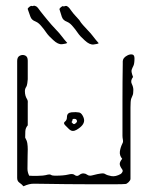

<svg xmlns="http://www.w3.org/2000/svg" viewBox="-20 -644 530 671"><path d="M62 7Q56 0 48 -5.5Q40 -11 40 -22V-431Q40 -445 49.5 -449.5Q59 -454 68 -450Q77 -446 77 -432V-367Q77 -363 75.5 -353.5Q74 -344 72 -341Q67 -334 67 -325.5Q67 -317 69 -310Q71 -303 74.5 -297.5Q78 -292 77 -284V-206Q69 -197 68.5 -185Q68 -173 68 -163Q74 -153 75.5 -143Q77 -133 77 -122Q77 -116 76.5 -100Q76 -84 76 -54Q76 -42 82 -30Q92 -29 112.5 -29.5Q133 -30 140 -32Q154 -36 158 -33Q162 -30 172 -30Q203 -30 218.5 -34Q234 -38 240 -33Q249 -26 256.5 -32Q264 -38 271 -38Q278 -38 283.5 -34Q289 -30 295 -30Q299 -30 310 -33Q321 -36 332 -37.5Q343 -39 347 -36Q355 -31 369.5 -28.5Q384 -26 402 -36Q406 -39 408 -43.5Q410 -48 407 -52Q399 -63 398.5 -70.5Q398 -78 407 -89Q397 -101 399 -115Q401 -129 408 -143Q411 -148 409.5 -155.5Q408 -163 408 -170Q408 -229 408 -295Q408 -361 409 -420Q409 -425 409 -430Q409 -435 413 -441Q418 -447 426.5 -451Q435 -455 442.5 -453.5Q450 -452 450 -440Q450 -421 446 -413.5Q442 -406 440 -399.5Q438 -393 445 -375Q435 -362 440.5 -351Q446 -340 446 -330Q446 -316 443.5 -311Q441 -306 438.5 -299Q436 -292 436 -268Q436 -261 436 -234.5Q436 -208 436 -173Q436 -138 436 -103.5Q436 -69 436 -45Q436 -21 436 -19Q436 -14 429.5 -7.5Q423 -1 418 -1Q410 0 377.5 0Q345 0 301 0Q257 0 213 -0.5Q169 -1 137 -1.5Q105 -2 98 -2Q90 -2 81.5 0Q73 2 62 7ZM222 -192 208 -206Q200 -214 207 -219Q214 -224 214 -235Q214 -250 230 -251.5Q246 -253 256 -251Q263 -250 268.5 -240.5Q274 -231 274 -223Q274 -215 268 -207Q261 -198 247 -190Q233 -182 222 -192ZM235 -212Q238 -209 242 -211.5Q246 -214 247 -216Q249 -217 249 -220Q249 -226 244 -228Q241 -229 237 -228.5Q233 -228 233 -224Q233 -220 231 -219Q229 -218 231 -216ZM215 -494Q211 -491 197 -489.5Q183 -488 166 -504Q150 -518 141.5 -530.5Q133 -543 125 -552Q121 -557 116 -561.5Q111 -566 104 -569Q90 -574 86 -586.5Q82 -599 77 -612Q76 -615 82.5 -620Q89 -625 91 -623Q93 -622 96.5 -623.5Q100 -625 103 -623Q108 -622 112.5 -616.5Q117 -611 121 -605Q126 -598 132.5 -590.5Q139 -583 146 -574Q153 -565 160 -557.5Q167 -550 177 -539Q187 -529 196 -517Q205 -505 215 -494ZM325 -493Q321 -490 307 -488.5Q293 -487 276 -503Q260 -517 251.5 -529.5Q243 -542 235 -551Q231 -556 226 -560.5Q221 -565 214 -568Q200 -573 196 -585.5Q192 -598 188 -611Q187 -614 193 -619Q199 -624 201 -622Q203 -621 206.5 -622.5Q210 -624 213 -623Q218 -621 222.5 -615.5Q227 -610 231 -604Q236 -597 243 -589.5Q250 -582 257 -574Q263 -564 270 -556.5Q277 -549 287 -538Q297 -528 306 -516Q315 -504 325 -493Z"/></svg>

Font: Sankofa Display
Style: Regular
Weight: 400
Designer: Batsirai Madzonga
Foundry: Batsirai Madzonga
Version: Version 1.000; ttfautohint (v1.8.4.7-5d5b)